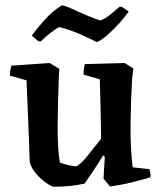

<svg xmlns="http://www.w3.org/2000/svg" viewBox="-20 -700 610 731"><path d="M182 11Q165 4 145.5 -11.5Q126 -27 111 -47Q96 -67 93 -86Q92 -120 90 -173.5Q88 -227 85.5 -286Q83 -345 81 -394L18 -412Q18 -432 23 -450L169 -460L206 -438L204 -408Q200 -307 199.5 -219.5Q199 -132 208 -81Q225 -75 241.5 -71Q258 -67 271 -67Q290 -77 313.5 -107Q337 -137 365 -172Q364 -230 363 -285.5Q362 -341 360 -398L298 -416Q298 -426 299 -436Q300 -446 303 -456L455 -460L488 -439L483 -401Q478 -314 477 -227.5Q476 -141 485 -63L549 -56Q554 -40 553 -25Q519 -15 481 -5.5Q443 4 399 10L374 -20L379 -102L373 -109Q355 -79 338 -53.5Q321 -28 302 -1Q275 5 247 8Q219 11 182 11ZM126 -543 101 -564Q120 -591 150 -624.5Q180 -658 216 -680Q224 -679 242.5 -671.5Q261 -664 281 -654Q302 -645 325 -635.5Q348 -626 362 -622Q381 -629 399.5 -644Q418 -659 435 -674H444L470 -656Q457 -637 435.5 -613Q414 -589 391 -568.5Q368 -548 350 -540Q346 -541 327.5 -550Q309 -559 287 -569Q266 -578 243 -586Q220 -594 205 -597Q190 -589 170.5 -573.5Q151 -558 136 -543Z"/></svg>

Font: Labrada SemiBold
Style: Regular
Weight: 600
Designer: Mercedes Jáuregui
Foundry: Omnibus-Type Team
Version: Version 1.000; ttfautohint (v1.8.4.7-5d5b)